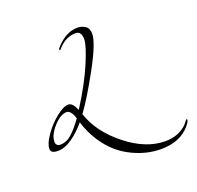

<svg xmlns="http://www.w3.org/2000/svg" viewBox="-191 -1091 1640 1600"><g transform="rotate(-20 629.0 -291.0)"><path d="M482 -782Q477 -777 472 -771Q463 -760 460 -760Q454 -760 454 -767Q454 -774 476 -796Q562 -886 658 -886Q697 -886 727.5 -865.5Q758 -845 758 -796Q758 -717 646.5 -512.5Q535 -308 452 -194Q510 -20 682.5 117Q855 254 1026 254Q1143 254 1218 182Q1226 174 1233.5 163.5Q1241 153 1245.5 147.5Q1250 142 1254 142Q1258 142 1258 148Q1258 165 1230 198Q1140 304 970 304Q846 304 724 246Q656 214 598 164.5Q540 115 489 37Q438 -41 408 -138Q352 -70 285.5 -23Q219 24 156.5 24Q94 24 94 -16Q94 -62 143.5 -133Q193 -204 259 -257Q325 -310 368 -310Q406 -310 436 -238Q554 -424 617 -573Q680 -722 680 -776Q680 -848 628 -848Q548 -848 482 -782ZM396 -178Q387 -211 370 -233.5Q353 -256 334 -256Q278 -256 216 -186.5Q154 -117 154 -56Q154 -40 164 -29Q174 -18 192 -18Q248 -18 295 -60Q342 -102 396 -178Z"/></g></svg>

Font: Miama
Style: Regular
Weight: 400
Italic angle: 16.5°
Designer: Linus Romer
Foundry: Linus Romer
Version: 0.32